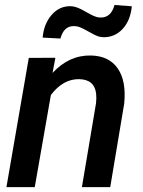

<svg xmlns="http://www.w3.org/2000/svg" viewBox="-20 -765 584 785"><path d="M206.5 -528.8 194.8 -466.8Q262.7 -540 351.6 -538.1Q425.8 -536.6 461.4 -485.1Q497.1 -433.6 487.8 -341.3L430.7 0H314.9L372.6 -342.8Q375 -363.8 373 -381.8Q366.7 -439.9 303.7 -441.4Q237.8 -442.4 188 -376.5L122.1 0H6.3L97.7 -528.3ZM519 -739.3Q513.2 -681.2 481.7 -647Q450.2 -612.8 404.3 -612.8Q392.6 -612.8 381.6 -616.2Q370.6 -619.6 344.5 -634.5Q318.4 -649.4 305.7 -654.1Q293 -658.7 278.8 -658.2Q240.2 -656.7 227.1 -607.4L154.3 -611.3Q159.2 -667 190.9 -703.9Q222.7 -740.7 269.5 -739.7Q293 -739.3 329.6 -717.5Q366.2 -695.8 382.8 -693.8L395 -693.4Q434.6 -694.8 448.2 -744.6Z"/></svg>

Font: Roboto Medium
Style: Italic
Weight: 500
Italic angle: -12°
Designer: Google
Version: Version 2.134; 2016